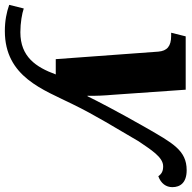

<svg xmlns="http://www.w3.org/2000/svg" viewBox="-108 -561 790 792"><g transform="rotate(90 287.0 -165.0)"><path d="M19 210C209 210 261 50 321 -70C365 -161 421 -251 474 -342C509 -393 539 -443 577 -443C597 -443 608 -437 618 -423C648 -434 663 -455 663 -481C663 -514 644 -540 593 -540C511 -540 481 -482 417 -371C353 -259 305 -166 288 -131H286C287 -165 285 -202 282 -236L261 -536H41L26 -476H39C82 -476 101 -459 104 -423L135 0H198C168 82 125 146 24 146C-15 146 -54 139 -74 132L-89 192C-58 203 -23 210 19 210Z"/></g></svg>

Font: Noto Serif SemiCondensed Black
Style: Italic
Weight: 900
Width: 4
Italic angle: -12°
Designer: Monotype Design Team
Foundry: Monotype Imaging Inc.
Version: Version 2.014